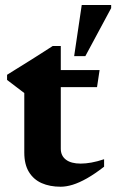

<svg xmlns="http://www.w3.org/2000/svg" viewBox="-20 -714 452 747"><path d="M216.5 -135.5Q216.5 -108 236.5 -92.8Q256.5 -77.5 294 -77.5Q313 -77.5 335.5 -81.5Q358 -85.5 385 -94.5V-65.5Q349 -37.5 318.5 -20.2Q288 -3 262.8 4.8Q237.5 12.5 216 12.5Q174 12.5 142.2 -1.5Q110.5 -15.5 92.5 -45Q74.5 -74.5 74.5 -120.5V-352L7.5 -403V-423Q21 -431.5 38.2 -442.2Q55.5 -453 74.8 -465Q94 -477 113.5 -489.2Q133 -501.5 151.2 -513.2Q169.5 -525 185 -535H216.5V-429.5ZM159 -375V-441.5H367.5L357.5 -375ZM268.5 -495.5 298 -694.5H412.5V-682.5L312 -495.5Z"/></svg>

Font: Newsreader 24pt
Style: Bold
Weight: 700
Designer: Hugues Gentile
Foundry: Production Type
Version: Version 1.003